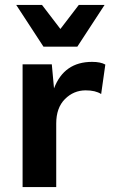

<svg xmlns="http://www.w3.org/2000/svg" viewBox="-20 -762 462 782"><path d="M409 -499 392 -379Q369 -394 329 -394Q280 -394 244.5 -358.5Q209 -323 209 -259V0H72V-500H191L200 -402Q241 -510 355 -510Q390 -510 409 -499ZM295 -572H157L46 -742H151L226 -644L301 -742H406Z"/></svg>

Font: Work Sans SemiBold
Style: Regular
Weight: 600
Designer: Wei Huang
Foundry: Wei Huang
Version: Version 1.500